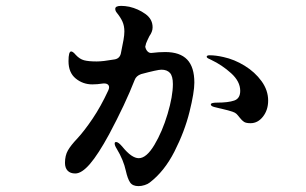

<svg xmlns="http://www.w3.org/2000/svg" viewBox="-20 -600 1040 653"><path d="M641 -319Q641 -286 624.5 -219.5Q608 -153 573.5 -85Q539 -17 489 21Q483 26 472 29.5Q461 33 451 33Q431 33 422.5 20.5Q414 8 408 -19Q400 -56 377 -94Q370 -105 370 -112Q370 -117 375 -117Q383 -117 397 -100Q428 -62 452 -62Q478 -62 505 -107Q532 -152 550 -212.5Q568 -273 568 -314Q568 -341 558 -352Q548 -363 529 -363Q516 -363 460 -348Q443 -342 438 -328Q406 -246 351 -143Q314 -75 286 -42.5Q258 -10 236 -10Q219 -10 210 -19.5Q201 -29 201 -46Q201 -71 211 -88.5Q221 -106 243 -129Q267 -155 295 -196.5Q323 -238 348 -292Q351 -298 351 -303Q351 -310 345.5 -313.5Q340 -317 330 -316Q311 -313 294 -313Q262 -313 237.5 -333Q213 -353 213 -392Q213 -425 222 -425Q228 -425 238 -413Q251 -399 266 -395Q281 -391 309 -391Q330 -391 370 -398Q387 -401 391 -418L400 -464Q403 -481 403 -493Q403 -512 396.5 -526.5Q390 -541 377 -557Q372 -563 372 -570Q372 -580 392 -580Q405 -580 420 -577Q450 -570 474.5 -552.5Q499 -535 499 -507Q499 -499 496 -491.5Q493 -484 488 -477Q487 -474 481.5 -463.5Q476 -453 474 -441Q476 -431 482 -425Q488 -419 496 -420Q520 -423 542 -423Q592 -423 616.5 -397.5Q641 -372 641 -319ZM892 -258Q892 -226 874.5 -203.5Q857 -181 832 -181Q817 -181 810 -185.5Q803 -190 796 -199Q789 -208 784.5 -212.5Q780 -217 771 -220Q760 -224 730 -231Q733 -230 709 -236Q697 -239 697 -245Q697 -251 719 -251Q756 -251 776.5 -258Q797 -265 797 -291Q797 -323 766 -351Q735 -379 699 -396L693 -399Q683 -403 683 -407Q683 -412 693 -412Q714 -412 740 -406Q777 -398 812 -376.5Q847 -355 869.5 -324Q892 -293 892 -258Z"/></svg>

Font: Shippori Antique B1
Style: Regular
Weight: 400
Designer: FONTDASU
Foundry: FONTDASU / Google Inc. / but / Adobe
Version: Version 2.001